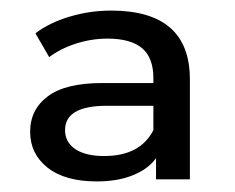

<svg xmlns="http://www.w3.org/2000/svg" viewBox="-20 -767 444 363"><path d="M339 -617V-428H275V-468Q261 -448 232 -436Q203 -424 163 -424Q103 -424 70 -450Q37 -476 37 -518Q37 -560 70.5 -585Q104 -610 173 -610H270V-619Q270 -658 248.5 -676Q227 -694 183 -694Q153 -694 123.5 -684.5Q94 -675 73 -659L47 -704Q73 -724 111.5 -735.5Q150 -747 190 -747Q339 -747 339 -617ZM270 -521V-567H182Q103 -567 103 -521Q103 -498 122.5 -485Q142 -472 177 -472Q245 -472 270 -521Z"/></svg>

Font: Idrija
Style: Regular
Weight: 500
Designer: Julieta Ulanovsky
Foundry: Julieta Ulanovsky
Version: Version 7.200